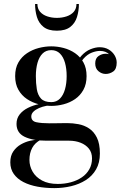

<svg xmlns="http://www.w3.org/2000/svg" viewBox="-20 -708 648 988"><path d="M259.5 260Q214 260 173 252.5Q132 245 100.5 228.8Q69 212.5 51 187.2Q33 162 33 127Q33 93.5 48.5 71Q64 48.5 87.2 35.2Q110.5 22 134.5 16.5Q158.5 11 175.5 11H190Q160 26.5 145.8 53Q131.5 79.5 131.5 115Q131.5 147 147.8 175.2Q164 203.5 196.5 221Q229 238.5 277 238.5Q313 238.5 345 229.8Q377 221 401.2 204.5Q425.5 188 439.5 163.2Q453.5 138.5 453.5 107Q453.5 77 437.5 57Q421.5 37 394.8 26.5Q368 16 335.5 16Q325 16 301.2 16Q277.5 16 254 16Q230.5 16 219.5 16Q149 16 107 -4Q65 -24 65 -70.5Q65 -98.5 81 -119Q97 -139.5 124 -153Q151 -166.5 184.5 -173.2Q218 -180 253.5 -180L252.5 -167Q237 -167 217.8 -163.2Q198.5 -159.5 181 -152Q163.5 -144.5 152.2 -133.5Q141 -122.5 141 -109Q141 -84.5 167.5 -79Q194 -73.5 235 -73.5Q252.5 -73.5 267.8 -73.8Q283 -74 297.5 -74.2Q312 -74.5 326 -74.5Q354 -74.5 383.8 -69Q413.5 -63.5 438.2 -47.2Q463 -31 478.5 0Q494 31 494 82Q494 129.5 474.5 163.5Q455 197.5 421.5 218.8Q388 240 346.2 250Q304.5 260 259.5 260ZM244 -163Q212 -163 179.2 -171.5Q146.5 -180 119 -198.2Q91.5 -216.5 74.8 -245.8Q58 -275 58 -316.5Q58 -358 74.8 -387Q91.5 -416 119 -434.2Q146.5 -452.5 179.2 -461Q212 -469.5 244 -469.5Q275.5 -469.5 307.8 -461Q340 -452.5 366.5 -434.2Q393 -416 409.2 -387Q425.5 -358 425.5 -316.5Q425.5 -275 409.2 -245.8Q393 -216.5 366.5 -198.2Q340 -180 307.8 -171.5Q275.5 -163 244 -163ZM244 -182.5Q271 -182.5 288.5 -200.5Q306 -218.5 314.5 -248.8Q323 -279 323 -316.5Q323 -354.5 314.5 -384.8Q306 -415 288.5 -432.5Q271 -450 244 -450Q216.5 -450 199 -432.5Q181.5 -415 173 -384.8Q164.5 -354.5 164.5 -316.5Q164.5 -279 169.5 -248.8Q174.5 -218.5 191.2 -200.5Q208 -182.5 244 -182.5ZM524 -327.5Q503.5 -327.5 486.8 -341.5Q470 -355.5 470 -381.5Q470 -408 487.2 -419.8Q504.5 -431.5 524 -431.5Q543.5 -431.5 561.5 -419.8Q579.5 -408 579.5 -386H560.5Q560.5 -408.5 543 -427.2Q525.5 -446 494 -446Q475.5 -446 452.5 -437.2Q429.5 -428.5 409.5 -405.8Q389.5 -383 379.5 -341.5L365.5 -351.5Q375.5 -395 397.8 -419.8Q420 -444.5 445.8 -454.8Q471.5 -465 492.5 -465Q519 -465 538.8 -453.5Q558.5 -442 569.5 -423.8Q580.5 -405.5 580.5 -386Q580.5 -352.5 562.5 -340Q544.5 -327.5 524 -327.5ZM272.5 -550Q228.5 -550 204 -569.5Q179.5 -589 170 -620.5Q160.5 -652 160.5 -687.5H172.5Q172.5 -663.5 186.2 -647.5Q200 -631.5 223 -623.8Q246 -616 272.5 -616Q299.5 -616 322.8 -623.8Q346 -631.5 359.8 -647.5Q373.5 -663.5 373.5 -687.5H386Q386 -652 376.2 -620.5Q366.5 -589 341.8 -569.5Q317 -550 272.5 -550Z"/></svg>

Font: Bodoni Moda Medium
Style: Regular
Weight: 500
Designer: Owen Earl
Foundry: indestructible type
Version: Version 2.005